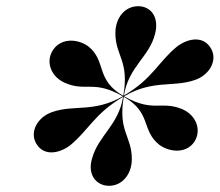

<svg xmlns="http://www.w3.org/2000/svg" viewBox="-20 -812 708 619"><path d="M277 -302C260.5 -247.5 291.5 -213 331.5 -213C374 -213 405 -250 405 -299.5C405 -374 360 -387.5 379 -500C470 -448.5 434 -391.5 495 -344C533.5 -318 585.5 -319 608.5 -358C629.5 -395 612 -440.5 568 -460C498.5 -488.5 474 -448 380 -501.5C473.5 -556 537 -529.5 608 -554C656 -570 682.5 -618.5 660 -656C637.5 -695.5 590 -691 551.5 -662.5C491.5 -614.5 473 -558.5 379.5 -504C394.5 -597.5 461 -627.5 480 -703C494 -758 465.5 -792 425.5 -792C383 -792 352 -755 352 -705.5C352 -630.5 397.5 -617.5 377.5 -503C286.5 -555 324.5 -616 263.5 -663.5C223.5 -690.5 171.5 -687 148.5 -647C127.5 -610.5 145 -564.5 189 -545C257.5 -515 282 -555.5 376 -501.5C282 -448 219.5 -475.5 149 -451C101 -435 74.5 -386.5 97 -349C119.5 -310 167 -314.5 205.5 -343C265 -391 283.5 -445 377 -500C361.5 -407 298.5 -377 277 -302Z"/></svg>

Font: Bodoni* 96pt Medium
Style: Italic
Weight: 500
Italic angle: -13°
Version: Version 2.3